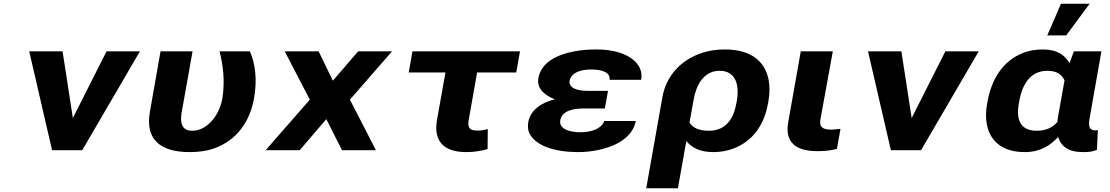

<svg xmlns="http://www.w3.org/2000/svg" viewBox="-20 -802 5925 1025"><path d="M369 -172 314 -528H136L258 0H419L727 -528H549Z M992 10C1044 10 1090 3 1129 -12C1241 -54 1313 -148 1336 -276C1354 -378 1343 -461 1314 -528H1152C1171 -453 1182 -371 1167 -276C1159 -231 1139 -189 1113 -159C1089 -132 1054 -104 1006 -104C947 -104 941 -151 950 -203L1008 -528H837L780 -204C756 -65 827 10 992 10Z M1757 -371 1681 -528H1500L1634 -270L1398 0H1580L1722 -166L1806 0H1987L1848 -270L2073 -528H1892Z M2470 10C2515 10 2548 3 2583 -6L2584 -113C2563 -107 2551 -105 2525 -105C2484 -105 2476 -125 2482 -160L2527 -415H2736L2756 -528H2182L2162 -415H2358L2313 -162C2294 -52 2344 10 2470 10Z M3100 -223H3209L3226 -317H3117C3061 -317 3014 -332 3021 -373C3022 -380 3026 -387 3031 -394C3050 -420 3089 -431 3136 -431C3187 -431 3241 -418 3234 -376H3403C3407 -401 3404 -424 3393 -444C3361 -503 3277 -538 3164 -538C3122 -538 3083 -535 3047 -528C2956 -511 2869 -471 2854 -384C2844 -327 2892 -291 2942 -272C2872 -254 2812 -217 2800 -149C2796 -124 2799 -101 2811 -82C2848 -21 2945 10 3067 10C3140 10 3211 -6 3263 -30C3315 -54 3363 -95 3374 -156H3205C3204 -148 3199 -141 3193 -134C3170 -109 3128 -96 3077 -96C3020 -96 2963 -114 2971 -160C2980 -210 3037 -223 3100 -223Z M3789 10C3828 10 3865 3 3898 -10C3998 -49 4060 -134 4080 -250L4082 -260C4089 -301 4090 -338 4084 -372C4067 -468 3997 -538 3850 -538C3805 -538 3764 -532 3726 -519C3618 -483 3537 -401 3516 -282L3430 203H3599L3644 -49C3673 -14 3715 10 3789 10ZM3765 -104C3711 -104 3677 -120 3661 -148L3683 -270C3696 -344 3734 -424 3822 -424C3844 -424 3860 -420 3874 -411C3917 -384 3925 -327 3913 -260L3911 -250C3897 -172 3858 -104 3765 -104Z M4344 5C4385 5 4416 1 4448 -7L4467 -114L4445 -112C4436 -111 4427 -110 4417 -110C4370 -110 4353 -125 4360 -165L4426 -528H4255L4188 -150C4170 -47 4222 5 4344 5Z M4847 -172 4792 -528H4614L4736 0H4897L5205 -528H5027Z M5549 -538C5508 -538 5471 -532 5438 -518C5335 -476 5274 -382 5252 -260L5250 -250C5243 -212 5242 -178 5247 -146C5260 -59 5321 10 5451 10C5534 10 5588 -26 5629 -71C5643 -22 5683 10 5761 10C5792 10 5811 8 5836 -2L5841 -108C5837 -106 5833 -106 5827 -106C5790 -106 5791 -138 5797 -171L5860 -528H5713L5690 -465C5665 -506 5626 -538 5549 -538ZM5663 -373 5627 -171C5626 -164 5626 -158 5625 -151C5600 -122 5566 -104 5514 -104C5421 -104 5405 -172 5419 -250L5421 -260C5435 -341 5474 -424 5571 -424C5624 -424 5649 -403 5663 -373ZM5644 -782 5571 -613H5672L5797 -782Z"/></svg>

Font: Asimov
Style: XWidIt
Weight: 500
Designer: Google
Version: Version 2.000980; 2014